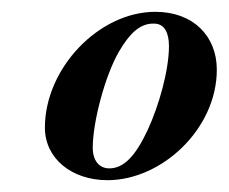

<svg xmlns="http://www.w3.org/2000/svg" viewBox="-20 -705 387 325"><path d="M347 -587C347 -644 307 -685 243 -685C147 -685 56 -589 56 -489C56 -437 101 -400 162 -400C254 -400 347 -487 347 -587ZM266 -627C266 -586 249 -526 230 -485C209 -440 189 -420 165 -420C148 -420 137 -433 137 -455C137 -499 158 -577 181 -617C199 -648 217 -666 241 -665C258 -665 266 -650 266 -627Z"/></svg>

Font: XITS
Style: Bold Italic
Weight: 700
Italic angle: -16.33°
Designer: MicroPress Inc., with final additions and corrections provided by Coen Hoffman, Elsevier (retired)
Version: Version 1.105